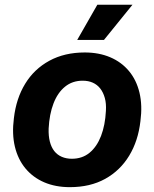

<svg xmlns="http://www.w3.org/2000/svg" viewBox="-20 -763 637 793"><path d="M268.4 10Q209.6 10 162.9 -9.9Q116.3 -29.9 85.1 -67.4Q54 -105 41.4 -157.5Q28.9 -210 37.4 -275.1Q46.7 -356 83.9 -416.9Q121 -477.9 183.9 -512.1Q246.7 -546.3 329.9 -546.3Q388.7 -546.3 435.2 -526.5Q481.7 -506.7 512.7 -469.5Q543.7 -432.3 556.1 -380.1Q568.6 -328 560 -262.6Q550.7 -181 513.4 -119.7Q476.1 -58.4 414.3 -24.2Q352.4 10 268.4 10ZM276.7 -107.3Q319.7 -107.3 349.9 -132.1Q380.1 -157 397.3 -201.5Q414.4 -246 417.4 -304.9Q419.4 -335.1 412.9 -358.4Q406.4 -381.7 393.9 -397.6Q381.4 -413.4 363.1 -421.6Q344.9 -429.7 321.3 -429.7Q279 -429.7 248.6 -405Q218.1 -380.3 201 -335.8Q183.9 -291.3 180.9 -231.9Q179.9 -201.3 185.9 -178Q191.9 -154.7 204.2 -139Q216.6 -123.3 235.2 -115.3Q253.9 -107.3 276.7 -107.3ZM298.9 -598.1 382 -743.4H527.1L409.4 -598.1Z"/></svg>

Font: Mona Sans ExtraLight
Style: Italic
Weight: 200
Italic angle: -11.6951°
Designer: Deni Anggara
Foundry: GitHub
Version: Version 2.000